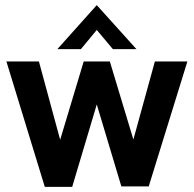

<svg xmlns="http://www.w3.org/2000/svg" viewBox="-20 -728 757 750"><path d="M204 -536H296L358 -611L421 -536H513L358 -708ZM155 2H262L358 -320L454 0H561L712 -488H585L501 -183L409 -488H307L215 -182L132 -488H5Z"/></svg>

Font: FREAK Grotesk Next
Style: Bold
Weight: 700
Width: 3
Designer: La Scuola Open Source
Foundry: La Scuola Open Source
Version: Version 1.000;PS 1.0;hotconv 1.0.72;makeotf.lib2.5.5900